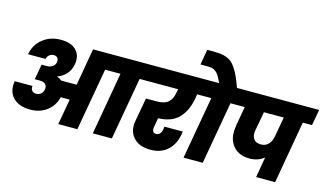

<svg xmlns="http://www.w3.org/2000/svg" viewBox="-108 -1374 3005 1751"><g transform="rotate(15 1394.0 -498.5)"><path d="M283.2 -483.9Q314.9 -483.9 337.6 -499.3Q360.4 -514.6 365.2 -541Q369.6 -566.4 357.4 -581.8Q345.2 -597.2 321.8 -597.2Q297.4 -597.2 279.3 -582Q261.2 -566.9 256.8 -543.9H91.8Q107.4 -635.3 178 -692.1Q248.5 -749 348.1 -749Q445.8 -749 494.4 -699Q543 -648.9 527.8 -564.9Q518.6 -512.2 486.1 -474.1Q453.6 -436 402.8 -418L401.9 -414.1Q424.3 -407.7 446.8 -390.1H591.8L652.8 -740.2H1246.1L1219.2 -589.8H1132.8L1028.8 0H849.1L952.1 -589.8H807.1L703.1 0H522.9L565.9 -242.2H481Q460.9 -158.7 395.8 -109.9Q330.6 -61 240.2 -61Q131.8 -61 76.4 -119.9Q21 -178.7 38.1 -274.9H206.1Q201.7 -249.5 214.8 -232.2Q228 -214.8 255.9 -214.8Q282.7 -214.8 301 -231.4Q319.3 -248 323.2 -274.9Q328.6 -303.2 312 -321.5Q295.4 -339.8 256.8 -339.8H210L235.8 -483.9Z M1191.9 -589.8 1218.8 -740.2H1775.9L1750 -589.8H1675.8L1669.9 -550.8Q1659.2 -493.7 1640.1 -449.2Q1621.1 -404.8 1588.9 -367.4Q1556.6 -330.1 1505.9 -309.3Q1455.1 -288.6 1388.2 -287.1L1373 -200.2Q1368.2 -175.3 1376.7 -159.7Q1385.3 -144 1408.2 -144Q1428.2 -144 1441.9 -159.2Q1455.6 -174.3 1460 -198.2L1463.9 -228H1637.2Q1635.7 -212.4 1633.8 -204.1Q1617.7 -105.5 1555.4 -48.3Q1493.2 8.8 1394 8.8Q1285.2 8.8 1231.4 -53Q1177.7 -114.7 1194.8 -209L1234.9 -432.1H1335Q1409.2 -432.1 1443.6 -462.4Q1478 -492.7 1488.8 -550.8L1496.1 -589.8Z M1886.7 0H1705.6L1809.6 -589.8H1721.7L1748.5 -740.2H1843.8Q1823.7 -782.2 1810.8 -803.5Q1797.9 -824.7 1780 -839.1Q1762.2 -853.5 1742.9 -857.2Q1723.6 -860.8 1689.9 -860.8H1634.8L1659.7 -1005.9H1712.9Q1756.8 -1005.4 1785.9 -1002.2Q1814.9 -999 1843.5 -988.5Q1872.1 -978 1891.6 -960.9Q1911.1 -943.8 1932.1 -913.1Q1953.1 -882.3 1971.4 -841.6Q1989.7 -800.8 2011.7 -740.2H2104L2076.7 -589.8H1990.7Z M2354.5 -298.8Q2397.9 -298.8 2425.3 -327.4Q2452.6 -356 2460.4 -402.8V-401.9L2493.7 -589.8H2306.6L2273.4 -409.2Q2264.6 -360.4 2284.9 -329.6Q2305.2 -298.8 2354.5 -298.8ZM2048.3 -589.8 2075.2 -740.2H2787.6L2760.3 -589.8H2673.3L2570.3 0H2390.6L2424.3 -194.8Q2369.1 -147.9 2285.6 -147.9Q2242.2 -147.9 2206.3 -160.9Q2170.4 -173.8 2146 -197.3Q2121.6 -220.7 2106.2 -253.4Q2090.8 -286.1 2088.4 -325.2Q2085.9 -364.3 2093.3 -409.2L2125.5 -589.8Z"/></g></svg>

Font: Poppins ExtraBold
Style: Italic
Weight: 800
Italic angle: -10°
Designer: Ninad Kale (Devanagari), Jonny Pinhorn (Latin)
Foundry: Indian Type Foundry
Version: Version 3.200;PS 1.000;hotconv 16.6.54;makeotf.lib2.5.65590